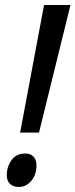

<svg xmlns="http://www.w3.org/2000/svg" viewBox="-20 -734 300 763"><path d="M60 -207 155 -714H260L135 -207ZM55 9Q33 9 20 -3Q7 -15 7 -38Q7 -72 26 -98Q45 -124 81 -124Q101 -124 113 -111.5Q125 -99 125 -77Q125 -40 104.5 -15.5Q84 9 55 9Z"/></svg>

Font: Noto Sans ExtraCondensed Medium
Style: Italic
Weight: 500
Width: 2
Italic angle: -12°
Designer: Monotype Design Team
Foundry: Monotype Imaging Inc.
Version: Version 2.013; ttfautohint (v1.8.4.7-5d5b)